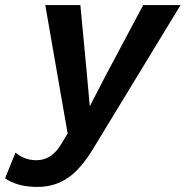

<svg xmlns="http://www.w3.org/2000/svg" viewBox="-114 -520 730 755"><path d="M33 215Q-9 215 -41.5 205.5Q-74 196 -94 181L-53 80Q-18 110 29 110Q86 110 122 54L152 5L64 -500H202L228 -225L239 -102L300 -220L449 -500H596L254 62Q205 144 153 179.5Q101 215 33 215Z"/></svg>

Font: Work Sans SemiBold
Style: Italic
Weight: 600
Italic angle: -13°
Designer: Wei Huang
Foundry: Wei Huang
Version: Version 2.012; ttfautohint (v1.8.3)